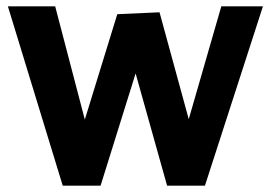

<svg xmlns="http://www.w3.org/2000/svg" viewBox="-20 -589 859 609"><path d="M179 0 5 -569H155L272 -122H222L352 -544L486 -550L603 -122H553L682 -569H814L630 0H510L404 -378H417L299 0Z"/></svg>

Font: Yaldevi ExtraLight
Style: Bold
Weight: 700
Version: Version 1.100